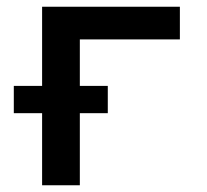

<svg xmlns="http://www.w3.org/2000/svg" viewBox="-20 -550 616 570"><path d="M105 0H217V-214H300V-295H217V-433H514V-530H105V-295H21V-214H105Z"/></svg>

Font: Iosevka Sparkle Semibold
Style: Regular
Weight: 600
Designer: Belleve Invis
Foundry: Belleve Invis
Version: Version 4.5.0; ttfautohint (v1.8.3)